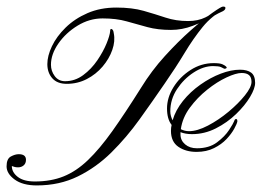

<svg xmlns="http://www.w3.org/2000/svg" viewBox="-90 -564 796 584"><path d="M560 -372Q579 -372 586.5 -368.5Q594 -365 596 -363Q601 -359 599 -357Q597 -355 594 -355Q593 -355 592.5 -355Q592 -355 592 -355Q589 -357 582 -360Q575 -363 558 -363Q529 -363 499 -343.5Q469 -324 448.5 -293Q428 -262 428 -225Q428 -218 430 -211Q432 -204 435 -198Q444 -229 466.5 -257Q489 -285 519.5 -306.5Q550 -328 581.5 -340Q613 -352 640 -352Q662 -352 674 -343Q686 -334 686 -312Q686 -295 670.5 -269Q655 -243 628 -217Q601 -191 566.5 -173.5Q532 -156 494 -156Q474 -156 459 -162V-155Q459 -137 473 -125Q487 -113 509 -113Q546 -113 570 -131Q594 -149 607 -169Q620 -189 622 -195Q624 -202 628 -202Q632 -202 632 -195Q631 -188 622.5 -172.5Q614 -157 599 -141Q584 -125 561 -113.5Q538 -102 508 -102Q475 -102 452.5 -117.5Q430 -133 430 -166Q430 -171 430.5 -175.5Q431 -180 432 -184Q425 -193 421.5 -205.5Q418 -218 418 -234Q418 -267 437.5 -298.5Q457 -330 489.5 -351Q522 -372 560 -372ZM460 -171Q472 -165 485 -165Q510 -165 542.5 -182Q575 -199 605 -224Q635 -249 655 -274Q675 -299 675 -315Q675 -329 667.5 -335.5Q660 -342 645 -342Q628 -342 599 -328.5Q570 -315 540 -291Q510 -267 487.5 -236.5Q465 -206 460 -171ZM593 -543Q596 -543 595.5 -538.5Q595 -534 588 -530Q578 -526 553.5 -512Q529 -498 496.5 -485.5Q464 -473 430 -473Q390 -473 358.5 -481.5Q327 -490 295.5 -499Q264 -508 222 -508Q182 -508 146 -486Q110 -464 87.5 -431.5Q65 -399 65 -367Q65 -348 76.5 -332.5Q88 -317 108 -317Q138 -317 163 -335.5Q188 -354 206 -380.5Q224 -407 234 -431.5Q244 -456 245 -469Q245 -478 250 -475.5Q255 -473 256 -463Q261 -439 251.5 -412Q242 -385 222 -361.5Q202 -338 174 -323.5Q146 -309 113 -309Q84 -309 69 -326Q54 -343 54 -369Q54 -394 68 -423.5Q82 -453 109.5 -480Q137 -507 176 -524Q215 -541 264 -541Q312 -541 347 -531Q382 -521 413.5 -510.5Q445 -500 482 -500Q512 -500 534.5 -511Q557 -522 572 -532.5Q587 -543 593 -543ZM588 -544Q596 -544 595.5 -540.5Q595 -537 595 -537Q555 -517 526.5 -482Q498 -447 471.5 -403Q445 -359 411 -310Q374 -256 334.5 -201Q295 -146 249 -100.5Q203 -55 147 -27.5Q91 0 22 0Q-21 0 -45.5 -18Q-70 -36 -70 -58Q-70 -81 -57 -88Q-44 -95 -33 -95Q-11 -95 -11 -78Q-11 -67 -18 -61Q-25 -55 -35 -55Q-42 -55 -46.5 -56.5Q-51 -58 -54 -59Q-54 -40 -36 -26Q-18 -12 16 -12Q65 -12 103.5 -27.5Q142 -43 177.5 -77Q213 -111 251.5 -165Q290 -219 339 -297Q371 -349 411.5 -393.5Q452 -438 490.5 -472Q529 -506 556 -525Q583 -544 588 -544Z"/></svg>

Font: Kapakana
Style: Regular
Weight: 400
Designer: Kousuke Nagai
Version: Version 1.002